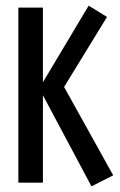

<svg xmlns="http://www.w3.org/2000/svg" viewBox="-20 -647 425 680"><path d="M304 13 119 -334 294 -627 359 -587 207 -339 381 -26ZM45 -620H132V0H45Z"/></svg>

Font: Smooch Sans Thin SemiBold
Style: Regular
Weight: 600
Version: Version 1.010